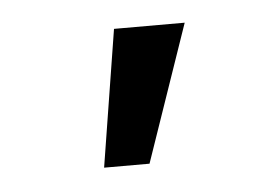

<svg xmlns="http://www.w3.org/2000/svg" viewBox="-28 -814 313 230"><g transform="rotate(-5 128.0 -698.5)"><path d="M115.7 -780.8 89.4 -616.2H144L200.7 -780.8Z"/></g></svg>

Font: FAU Chimera
Style: Regular
Weight: 400
Version: Version 1.002;hotconv 1.0.117;makeotfexe 2.5.65602